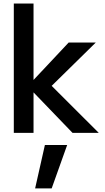

<svg xmlns="http://www.w3.org/2000/svg" viewBox="-20 -737 580 1065"><path d="M266.6 308.1 352.5 67.4H229L174.8 308.1ZM166 0V-224.6L382.3 0H527.8L266.6 -260.7L511.2 -501H360.8L166 -293.5V-717.3H56.6V0Z"/></svg>

Font: Ride SemiBold
Style: Regular
Weight: 600
Version: Version 3.000